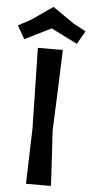

<svg xmlns="http://www.w3.org/2000/svg" viewBox="-109 -975 481 1010"><g transform="rotate(5 131.5 -470.5)"><path d="M131.8 -940.4 20.5 -863.3 -46.9 -827.1 -6.8 -757.8 131.8 -827.1 270.5 -757.8 310.5 -827.1 243.2 -863.3ZM183.6 -292C191.4 -482.4 197.3 -624 200.2 -718.8C141.6 -718.8 97.7 -718.8 68.4 -718.8C72.3 -529.3 75.2 -386.7 77.1 -292C73.2 -162.1 70.3 -65.4 68.4 -1C127 -1 170.9 -1 200.2 -1C193.4 -130.9 187.5 -227.5 183.6 -292Z"/></g></svg>

Font: DropForged
Style: Regular
Weight: 400
Designer: Antoine
Version: Version 1.0